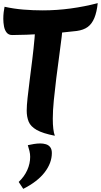

<svg xmlns="http://www.w3.org/2000/svg" viewBox="-20 -833 642 1222"><path d="M1 -713Q1 -736 3.5 -756Q6 -776 9 -790Q68 -777 129 -772Q190 -767 252 -767Q341 -767 429.5 -779Q518 -791 602 -813Q596 -756 580.5 -718.5Q565 -681 538.5 -661.5Q512 -642 469 -636Q430 -631 375.5 -626Q321 -621 262 -617.5Q203 -614 149.5 -612Q96 -610 58 -610Q35 -610 22.5 -625.5Q10 -641 5.5 -665Q1 -689 1 -713ZM379 -684Q379 -653 372.5 -598Q366 -543 356.5 -474.5Q347 -406 338 -333.5Q329 -261 322.5 -194.5Q316 -128 316 -78Q316 -3 329 31Q252 16 213.5 -6Q175 -28 162.5 -58.5Q150 -89 150 -129Q150 -160 155.5 -210.5Q161 -261 169 -323.5Q177 -386 185.5 -454.5Q194 -523 200 -591Q206 -659 206 -720ZM157 91Q174 87 195.5 83.5Q217 80 237 80Q255 80 272 85Q289 90 299.5 103.5Q310 117 310 141Q310 204 264.5 263.5Q219 323 128 369L99 325Q135 291 153.5 249.5Q172 208 172 165Q172 147 167.5 128Q163 109 157 91Z"/></svg>

Font: Merienda ExtraBold
Style: Regular
Weight: 800
Designer: Eduardo Rodriguez Tunni
Foundry: Eduardo Rodriguez Tunni
Version: Version 2.001